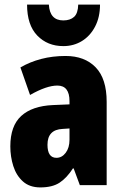

<svg xmlns="http://www.w3.org/2000/svg" viewBox="-20 -807 534 837"><path d="M266 -563Q349 -563 397 -513.5Q445 -464 445 -363V0H328L301 -73H298Q271 -31 239.5 -10.5Q208 10 156 10Q109 10 80 -16Q51 -42 38 -83Q25 -124 25 -169Q25 -258 72.5 -301.5Q120 -345 211 -349L283 -352V-366Q283 -434 230 -434Q183 -434 111 -393L69 -513Q110 -537 159.5 -550Q209 -563 266 -563ZM253 -245Q187 -242 187 -176Q187 -119 226 -119Q250 -119 266.5 -141Q283 -163 283 -198V-247ZM416 -787Q416 -732 394.5 -691Q373 -650 337 -628Q301 -606 256 -606Q187 -606 142.5 -652Q98 -698 98 -787H193Q197 -718 256 -718Q286 -718 303 -733.5Q320 -749 321 -787Z"/></svg>

Font: Noto Sans Khmer UI ExtraCondensed Black
Style: Regular
Weight: 900
Width: 2
Designer: Danh Hong and the Monotype Design Team
Foundry: Monotype Imaging Inc.
Version: Version 2.002; ttfautohint (v1.8.4.7-5d5b)